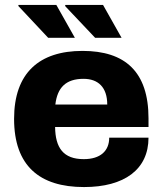

<svg xmlns="http://www.w3.org/2000/svg" viewBox="-20 -745 659 777"><path d="M365 -592H472L397 -725H245L243 -721ZM175 -592H283L208 -725H55L54 -721ZM320 12C483 12 581 -59 581 -188H422C422 -134 386 -101 319 -101C236 -101 204 -147 203 -231H581V-266C581 -455 486 -539 314 -539C139 -539 37 -450 37 -264C37 -74 140 12 320 12ZM204 -322C212 -390 246 -426 318 -426C377 -426 414 -392 414 -322Z"/></svg>

Font: Archivo ExtraBold
Style: Regular
Weight: 800
Designer: Hector Gatti
Foundry: Omnibus-Type
Version: Version 2.001